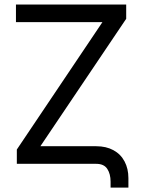

<svg xmlns="http://www.w3.org/2000/svg" viewBox="-20 -727 635 852"><path d="M50.8 -707H540V-643.6L159.2 -78.1H407.2Q451.2 -78.1 483.4 -60.5Q515.6 -43 532.7 -10.7Q549.8 21.5 549.8 63.5V105.5H470.7V79.1Q470.7 44.9 456.1 22.5Q441.4 0 407.2 0H54.7V-63.5L434.6 -628.9H50.8Z"/></svg>

Font: Pretendard JP Variable
Style: Regular
Weight: 400
Designer: Base glyphs from Inter by Rasmus Andersson; Hangul glyphs from Noto Sans CJK(Source Han Sans) by Jang Soo-young and Kang
Foundry: Kil Hyung-jin
Version: Version 1.307;Glyphs 3.2 (3192)